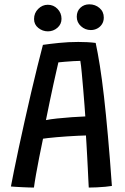

<svg xmlns="http://www.w3.org/2000/svg" viewBox="-20 -860 579 888"><path d="M137 7.5Q127.5 7.5 113.2 7Q99 6.5 83.5 5.8Q68 5 54 4.2Q40 3.5 30.5 2.5Q35.5 -23.5 44.8 -70.5Q54 -117.5 67 -177.2Q80 -237 94.5 -302.5Q109 -368 124.2 -432.8Q139.5 -497.5 153.5 -554.5Q167.5 -611.5 178.5 -652.5Q209 -657 252.8 -661.5Q296.5 -666 342 -666Q361.5 -666 382.5 -665Q403.5 -664 422.5 -661.5Q432 -617.5 441.8 -556.5Q451.5 -495.5 460.8 -414.5Q470 -333.5 479.2 -230.8Q488.5 -128 497.5 0Q486 2 467 3.8Q448 5.5 427.8 6.5Q407.5 7.5 390.5 7.5Q389.5 -7 388.5 -30.5Q387.5 -54 386 -82.8Q384.5 -111.5 383 -140.2Q381.5 -169 380 -193.5Q378.5 -218 377.5 -233.5Q361.5 -233 338.5 -232Q315.5 -231 290.2 -229.2Q265 -227.5 241.8 -225.5Q218.5 -223.5 201.5 -221.5Q184.5 -219.5 179 -218.5Q170 -176 161.5 -132.8Q153 -89.5 146.5 -52.8Q140 -16 137 7.5ZM192.5 -304.5Q211 -308.5 243.8 -312Q276.5 -315.5 312.2 -318Q348 -320.5 374.5 -321.5Q373.5 -337 371 -371Q368.5 -405 365 -445.5Q361.5 -486 358.2 -522.2Q355 -558.5 351.5 -578.5Q340 -578.5 318.8 -577.2Q297.5 -576 277.8 -574.2Q258 -572.5 250 -571.5Q247 -558.5 241 -532.2Q235 -506 227 -469.8Q219 -433.5 210.2 -391.2Q201.5 -349 192.5 -304.5ZM201.5 -715Q177 -715 157.2 -730.8Q137.5 -746.5 137.5 -772Q137.5 -800 156.8 -819Q176 -838 201 -838Q227.5 -838 246 -819Q264.5 -800 264.5 -773Q264.5 -748 245.5 -731.5Q226.5 -715 201.5 -715ZM400 -721Q374 -721 354.5 -738.8Q335 -756.5 335 -782.5Q335 -808.5 351.8 -824.2Q368.5 -840 393 -840Q420.5 -840 440.2 -823Q460 -806 460 -779Q460 -761 451.5 -748Q443 -735 429.5 -728Q416 -721 400 -721Z"/></svg>

Font: Grandstander Thin
Style: Regular
Weight: 400
Version: Version 1.200